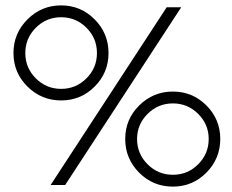

<svg xmlns="http://www.w3.org/2000/svg" viewBox="-20 -687 860 713"><path d="M82 -365.5Q30 -417 30 -490Q30 -563 82 -615Q134 -667 207 -667Q280 -667 331.5 -615Q383 -563 383 -490Q383 -417 331.5 -365.5Q280 -314 207 -314Q134 -314 82 -365.5ZM113 -584Q74 -545 74 -490Q74 -435 113 -396Q152 -357 207 -357Q262 -357 301 -396Q340 -435 340 -490Q340 -545 301 -584Q262 -623 207 -623Q152 -623 113 -584ZM168 0 599 -660H653L222 0ZM622 6Q548 6 496.5 -46Q445 -98 445 -171Q445 -244 497 -295.5Q549 -347 622 -347Q695 -347 746.5 -295.5Q798 -244 798 -171Q798 -98 746.5 -46Q695 6 622 6ZM489 -171Q489 -116 528 -77Q567 -38 622 -38Q677 -38 716 -77Q755 -116 755 -171Q755 -225 716 -264Q677 -303 622 -303Q567 -303 528 -264Q489 -225 489 -171Z"/></svg>

Font: Human Sans Light
Style: Regular
Weight: 300
Designer: Tim Radville
Foundry: Continuum
Version: Version 1.000;FEAKit 1.0